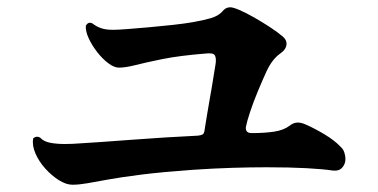

<svg xmlns="http://www.w3.org/2000/svg" viewBox="-20 -630 1040 528"><path d="M179 -122Q162 -122 142 -134.5Q122 -147 104.5 -166.5Q87 -186 77.5 -208Q68 -230 71 -249Q76 -254 82 -254Q87 -254 91 -251Q100 -241 117.5 -237.5Q135 -234 158 -234Q169 -234 180.5 -234.5Q192 -235 204 -236Q222 -237 258 -239.5Q294 -242 340 -245.5Q386 -249 434.5 -252Q483 -255 525 -257Q534 -258 538 -261Q542 -264 543 -275Q545 -286 548.5 -309Q552 -332 557 -359Q562 -386 566 -412Q570 -438 573 -455Q575 -470 571 -477.5Q567 -485 548 -483Q473 -477 426.5 -467.5Q380 -458 352.5 -451Q325 -444 307 -444Q294 -444 278 -456Q262 -468 247.5 -486.5Q233 -505 224 -524.5Q215 -544 216 -559Q223 -572 235 -565Q245 -557 258 -552.5Q271 -548 291 -548Q303 -548 329.5 -550Q356 -552 389.5 -555Q423 -558 455 -561.5Q487 -565 510 -569Q539 -574 559.5 -580Q580 -586 591 -598Q600 -610 613 -610Q621 -610 638.5 -602.5Q656 -595 678 -582.5Q700 -570 721.5 -556Q743 -542 757 -530Q768 -521 768 -510Q768 -495 751 -483Q729 -468 713 -434Q702 -410 689.5 -380Q677 -350 668 -323Q659 -296 656 -280V-278Q656 -264 672 -264Q708 -264 734 -268Q760 -272 776 -284Q787 -293 799 -293Q809 -293 822 -287Q845 -277 872.5 -260.5Q900 -244 916 -227Q924 -220 927 -210.5Q930 -201 930 -193Q930 -179 921 -169Q912 -159 895 -161Q869 -165 823 -167.5Q777 -170 713 -170Q670 -170 619.5 -168.5Q569 -167 510 -163Q426 -157 370 -150Q314 -143 278.5 -136.5Q243 -130 220 -126Q197 -122 179 -122Z"/></svg>

Font: Zen Antique
Style: Regular
Weight: 400
Designer: Yoshimichi Ohira
Foundry: Positype
Version: Version 1.001